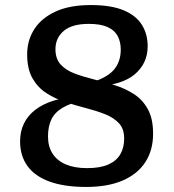

<svg xmlns="http://www.w3.org/2000/svg" viewBox="-20 -729 689 760"><path d="M339.5 -709Q420.5 -709 470 -688Q519.5 -667 542 -630.2Q564.5 -593.5 564.5 -546Q564.5 -478.5 513.8 -435.2Q463 -392 355.5 -386.5L325 -398Q397.5 -417 427.8 -449.5Q458 -482 458 -533Q458 -563 446 -586Q434 -609 406.2 -621.8Q378.5 -634.5 331.5 -634.5Q265 -634.5 232.2 -606.5Q199.5 -578.5 199.5 -534.5Q199.5 -496 220.2 -473.5Q241 -451 275.5 -438Q310 -425 351.5 -414.8Q393 -404.5 434 -391.8Q475 -379 509.5 -357Q544 -335 565 -297.2Q586 -259.5 586 -200Q586 -134 555 -86.8Q524 -39.5 465 -14.2Q406 11 321 11Q234 11 175.5 -10.5Q117 -32 88.2 -72.5Q59.5 -113 59.5 -169.5Q59.5 -209 74.8 -240.2Q90 -271.5 119.5 -294.2Q149 -317 192 -330.5Q235 -344 290.5 -347L315.5 -333.5Q259.5 -321.5 227.8 -302.5Q196 -283.5 183 -255.5Q170 -227.5 170 -189Q170 -149 188 -121Q206 -93 240.5 -78.2Q275 -63.5 324.5 -63.5Q377 -63.5 409.2 -78Q441.5 -92.5 456.5 -118.8Q471.5 -145 471.5 -181Q471.5 -219 450.8 -241.2Q430 -263.5 395.8 -277Q361.5 -290.5 320.8 -301Q280 -311.5 238.8 -325Q197.5 -338.5 163.5 -360.5Q129.5 -382.5 108.5 -419.2Q87.5 -456 87.5 -514Q87.5 -569.5 115.8 -613.5Q144 -657.5 199.8 -683.2Q255.5 -709 339.5 -709Z"/></svg>

Font: Newsreader 9pt Medium
Style: Regular
Weight: 500
Designer: Hugues Gentile
Foundry: Production Type
Version: Version 1.003